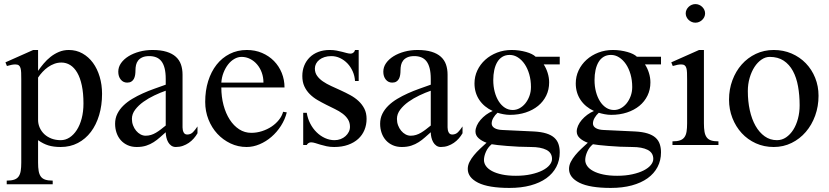

<svg xmlns="http://www.w3.org/2000/svg" viewBox="-20 -716 4093 948"><path d="M85 -323.2Q85 -342.8 84.5 -356.7Q84 -370.6 81.3 -379.9Q78.6 -389.2 72.5 -393.6Q66.4 -397.9 55.2 -397.9Q47.4 -397.9 37.6 -396Q27.8 -394 14.2 -390.1L6.8 -408.2L144 -469.2H168V-366.2Q180.2 -383.8 195.6 -402.1Q210.9 -420.4 229.7 -435.3Q248.5 -450.2 271 -459.7Q293.5 -469.2 319.8 -469.2Q356.9 -469.2 387.2 -452.1Q417.5 -435.1 439 -405.8Q460.4 -376.5 472.2 -336.9Q483.9 -297.4 483.9 -252.9Q483.9 -195.8 469.5 -147.7Q455.1 -99.6 428.7 -64.7Q402.3 -29.8 364.5 -10Q326.7 9.8 279.8 9.8Q244.6 9.8 219 2Q193.4 -5.9 168 -23.9V86.9Q168 111.3 170.9 128.2Q173.8 145 181.6 155.8Q189.5 166.5 203.6 171.1Q217.8 175.8 240.2 175.8V193.8H13.2V175.8Q36.1 175.8 50.3 170.9Q64.5 166 72 155.3Q79.6 144.5 82.3 127.7Q85 110.8 85 86.9ZM168 -124Q168 -103.5 176.3 -85.2Q184.6 -66.9 199.2 -53.2Q213.9 -39.6 234.4 -31.7Q254.9 -23.9 279.8 -23.9Q303.2 -23.9 323.5 -37.1Q343.8 -50.3 359.1 -74Q374.5 -97.7 383.3 -131.1Q392.1 -164.6 392.1 -205.1Q392.1 -255.9 384 -293.9Q376 -332 361.3 -357.2Q346.7 -382.3 326.7 -394.8Q306.6 -407.2 283.2 -407.2Q265.1 -407.2 248.5 -401.1Q231.9 -395 217.3 -384.8Q202.6 -374.5 190.2 -361.1Q177.7 -347.7 168 -333Z M881.3 -86.9Q881.3 -72.8 886.7 -62.3Q892.1 -51.8 904.3 -51.8Q921.4 -51.8 932.9 -63.5Q944.3 -75.2 955.1 -91.8V-58.1Q947.3 -44.4 936.5 -32.2Q925.8 -20 912.4 -10.7Q898.9 -1.5 882.8 4.2Q866.7 9.8 848.1 9.8Q835 9.8 825.4 2.9Q815.9 -3.9 810.1 -14.4Q804.2 -24.9 801.3 -37.8Q798.3 -50.8 798.3 -63Q783.7 -50.3 769.5 -37.6Q755.4 -24.9 738.8 -14.2Q722.2 -3.4 701.9 3.2Q681.6 9.8 655.3 9.8Q630.4 9.8 610.6 1Q590.8 -7.8 576.9 -23.2Q563 -38.6 555.7 -59.6Q548.3 -80.6 548.3 -105Q548.3 -131.8 559.3 -154.1Q570.3 -176.3 589.1 -194.6Q607.9 -212.9 632.8 -227.8Q657.7 -242.7 685.3 -255.1Q712.9 -267.6 741.9 -277.8Q771 -288.1 798.3 -297.9V-326.2Q798.3 -357.4 792.7 -379.2Q787.1 -400.9 776.6 -414.1Q766.1 -427.2 751 -433.1Q735.8 -439 717.3 -439Q696.3 -439 682.9 -432.9Q669.4 -426.8 661.9 -417Q654.3 -407.2 651.6 -394.8Q648.9 -382.3 648.9 -369.1Q648.9 -356.9 647.2 -345.9Q645.5 -335 640.9 -326.4Q636.2 -317.9 628.2 -313Q620.1 -308.1 607.9 -308.1Q588.4 -308.1 576.2 -323.2Q564 -338.4 564 -361.8Q564 -384.8 577.6 -404.3Q591.3 -423.8 614.5 -438.2Q637.7 -452.6 668.2 -460.9Q698.7 -469.2 732.9 -469.2Q773.9 -469.2 802.2 -460.4Q830.6 -451.7 848.1 -435.8Q865.7 -419.9 873.5 -397.5Q881.3 -375 881.3 -347.2ZM798.3 -268.1Q771.5 -258.8 742.2 -244.9Q712.9 -231 688.2 -213.4Q663.6 -195.8 647.5 -174.6Q631.3 -153.3 631.3 -128.9Q631.3 -111.8 637 -96.9Q642.6 -82 652.1 -70.6Q661.6 -59.1 673.8 -52.5Q686 -45.9 699.2 -45.9Q712.9 -45.9 725.6 -49.8Q738.3 -53.7 750.2 -60.8Q762.2 -67.9 773.9 -76.9Q785.6 -85.9 798.3 -96.2Z M1197.8 9.8Q1155.3 9.8 1118.2 -7.8Q1081.1 -25.4 1053.2 -55.4Q1025.4 -85.4 1009.3 -126Q993.2 -166.5 993.2 -212.9Q993.2 -268.6 1007.8 -315.4Q1022.5 -362.3 1049.3 -396.5Q1076.2 -430.7 1114.3 -450Q1152.3 -469.2 1198.7 -469.2Q1239.7 -469.2 1273.9 -454.6Q1308.1 -439.9 1332.8 -414.8Q1357.4 -389.6 1371.1 -356Q1384.8 -322.3 1384.8 -284.2H1072.8Q1072.8 -237.8 1083.7 -196.8Q1094.7 -155.8 1114.3 -125.5Q1133.8 -95.2 1160.9 -77.6Q1188 -60.1 1220.7 -60.1Q1247.6 -60.1 1273.4 -68.4Q1299.3 -76.7 1320.6 -90.8Q1341.8 -105 1356.9 -123.8Q1372.1 -142.6 1377.9 -164.1L1396 -161.1Q1387.2 -126 1367.2 -94.7Q1347.2 -63.5 1320.3 -40.3Q1293.5 -17.1 1261.7 -3.7Q1230 9.8 1197.8 9.8ZM1280.8 -308.1Q1280.8 -334.5 1272.5 -357.4Q1264.2 -380.4 1249.5 -397.7Q1234.9 -415 1215.1 -425Q1195.3 -435.1 1172.9 -435.1Q1154.3 -435.1 1137 -425Q1119.6 -415 1106.2 -397.7Q1092.8 -380.4 1083.7 -357.4Q1074.7 -334.5 1072.8 -308.1Z M1477.1 -159.2H1494.6Q1499 -130.9 1511.7 -106.2Q1524.4 -81.5 1543 -63.2Q1561.5 -44.9 1584.5 -34.4Q1607.4 -23.9 1631.8 -23.9Q1647.9 -23.9 1661.9 -29.3Q1675.8 -34.7 1686 -43.9Q1696.3 -53.2 1702.1 -64.9Q1708 -76.7 1708 -89.8Q1708 -110.8 1698 -126.7Q1688 -142.6 1671.4 -155Q1654.8 -167.5 1633.5 -177.7Q1612.3 -188 1590.3 -199Q1568.4 -210 1547.1 -222.4Q1525.9 -234.9 1509.3 -251.5Q1492.7 -268.1 1482.7 -289.8Q1472.7 -311.5 1472.7 -340.8Q1472.7 -368.7 1482.2 -392.1Q1491.7 -415.5 1509.3 -432.9Q1526.9 -450.2 1551.8 -459.7Q1576.7 -469.2 1607.9 -469.2Q1626.5 -469.2 1641.6 -466.3Q1656.7 -463.4 1669.2 -460.2Q1681.6 -457 1692.1 -454.1Q1702.6 -451.2 1711.9 -451.2Q1718.8 -451.2 1725.1 -456.3Q1731.4 -461.4 1732.9 -469.2H1751V-315.9H1732.9Q1731.4 -341.3 1721.4 -363.8Q1711.4 -386.2 1695.6 -402.8Q1679.7 -419.4 1659.2 -429.2Q1638.7 -439 1615.7 -439Q1597.2 -439 1582.3 -434.1Q1567.4 -429.2 1556.9 -420.9Q1546.4 -412.6 1540.5 -401.4Q1534.7 -390.1 1534.7 -377.9Q1534.7 -356.9 1545.7 -341.6Q1556.6 -326.2 1574.5 -314Q1592.3 -301.8 1615.2 -291.3Q1638.2 -280.8 1662.4 -269.8Q1686.5 -258.8 1709.5 -246.3Q1732.4 -233.9 1750.2 -217.3Q1768.1 -200.7 1779.1 -179.2Q1790 -157.7 1790 -128.9Q1790 -99.6 1779.5 -74.2Q1769 -48.8 1748.8 -30.3Q1728.5 -11.7 1698.7 -1Q1668.9 9.8 1629.9 9.8Q1609.4 9.8 1592.5 6.1Q1575.7 2.4 1562 -1.7Q1548.3 -5.9 1536.9 -9.5Q1525.4 -13.2 1515.6 -13.2Q1508.8 -13.2 1502.9 -9.3Q1497.1 -5.4 1494.6 0H1477.1Z M2189.9 -86.9Q2189.9 -72.8 2195.3 -62.3Q2200.7 -51.8 2212.9 -51.8Q2230 -51.8 2241.5 -63.5Q2252.9 -75.2 2263.7 -91.8V-58.1Q2255.9 -44.4 2245.1 -32.2Q2234.4 -20 2220.9 -10.7Q2207.5 -1.5 2191.4 4.2Q2175.3 9.8 2156.7 9.8Q2143.6 9.8 2134 2.9Q2124.5 -3.9 2118.7 -14.4Q2112.8 -24.9 2109.9 -37.8Q2106.9 -50.8 2106.9 -63Q2092.3 -50.3 2078.1 -37.6Q2064 -24.9 2047.4 -14.2Q2030.8 -3.4 2010.5 3.2Q1990.2 9.8 1963.9 9.8Q1939 9.8 1919.2 1Q1899.4 -7.8 1885.5 -23.2Q1871.6 -38.6 1864.3 -59.6Q1856.9 -80.6 1856.9 -105Q1856.9 -131.8 1867.9 -154.1Q1878.9 -176.3 1897.7 -194.6Q1916.5 -212.9 1941.4 -227.8Q1966.3 -242.7 1993.9 -255.1Q2021.5 -267.6 2050.5 -277.8Q2079.6 -288.1 2106.9 -297.9V-326.2Q2106.9 -357.4 2101.3 -379.2Q2095.7 -400.9 2085.2 -414.1Q2074.7 -427.2 2059.6 -433.1Q2044.4 -439 2025.9 -439Q2004.9 -439 1991.5 -432.9Q1978 -426.8 1970.5 -417Q1962.9 -407.2 1960.2 -394.8Q1957.5 -382.3 1957.5 -369.1Q1957.5 -356.9 1955.8 -345.9Q1954.1 -335 1949.5 -326.4Q1944.8 -317.9 1936.8 -313Q1928.7 -308.1 1916.5 -308.1Q1897 -308.1 1884.8 -323.2Q1872.6 -338.4 1872.6 -361.8Q1872.6 -384.8 1886.2 -404.3Q1899.9 -423.8 1923.1 -438.2Q1946.3 -452.6 1976.8 -460.9Q2007.3 -469.2 2041.5 -469.2Q2082.5 -469.2 2110.8 -460.4Q2139.2 -451.7 2156.7 -435.8Q2174.3 -419.9 2182.1 -397.5Q2189.9 -375 2189.9 -347.2ZM2106.9 -268.1Q2080.1 -258.8 2050.8 -244.9Q2021.5 -231 1996.8 -213.4Q1972.2 -195.8 1956.1 -174.6Q1939.9 -153.3 1939.9 -128.9Q1939.9 -111.8 1945.6 -96.9Q1951.2 -82 1960.7 -70.6Q1970.2 -59.1 1982.4 -52.5Q1994.6 -45.9 2007.8 -45.9Q2021.5 -45.9 2034.2 -49.8Q2046.9 -53.7 2058.8 -60.8Q2070.8 -67.9 2082.5 -76.9Q2094.2 -85.9 2106.9 -96.2Z M2743.7 -436V-397.9H2664.6Q2676.8 -379.4 2684.1 -356Q2691.4 -332.5 2691.4 -309.1Q2691.4 -273.4 2677 -243.9Q2662.6 -214.4 2637 -193.4Q2611.3 -172.4 2575.7 -160.6Q2540 -148.9 2497.6 -148.9Q2481.9 -148.9 2465.3 -152.1Q2448.7 -155.3 2436.5 -159.2Q2424.3 -148.4 2416 -134.3Q2407.7 -120.1 2407.7 -106Q2407.7 -92.3 2421.6 -83.7Q2435.5 -75.2 2460.4 -74.2L2615.7 -66.9Q2652.8 -64.9 2677.5 -57.1Q2702.1 -49.3 2716.8 -36.1Q2731.4 -22.9 2737.5 -4.6Q2743.7 13.7 2743.7 36.1Q2743.7 76.2 2726.6 108.6Q2709.5 141.1 2677.5 164.1Q2645.5 187 2599.6 199.5Q2553.7 211.9 2495.6 211.9Q2392.1 211.9 2340.8 186.3Q2289.6 160.6 2289.6 118.2Q2289.6 100.6 2298.1 83.7Q2306.6 66.9 2320.1 50.5Q2333.5 34.2 2350.1 18.6Q2366.7 2.9 2382.3 -11.2Q2358.9 -19.5 2343.3 -33.4Q2327.6 -47.4 2327.6 -66.9Q2327.6 -80.6 2334.2 -95.5Q2340.8 -110.4 2352.5 -124Q2364.3 -137.7 2379.6 -149.2Q2395 -160.6 2412.6 -168Q2370.1 -187.5 2346.4 -222.9Q2322.8 -258.3 2322.8 -304.2Q2322.8 -338.4 2336.9 -368.4Q2351.1 -398.4 2376 -420.9Q2400.9 -443.4 2434.3 -456.3Q2467.8 -469.2 2506.3 -469.2Q2525.4 -469.2 2543.5 -466.6Q2561.5 -463.9 2577.4 -459.5Q2593.3 -455.1 2605.5 -449Q2617.7 -442.9 2624.5 -436ZM2407.7 -3.9Q2389.2 11.2 2379.4 33.2Q2369.6 55.2 2369.6 74.2Q2369.6 89.8 2379.4 103.8Q2389.2 117.7 2408.9 128.4Q2428.7 139.2 2458.3 145.5Q2487.8 151.9 2527.3 151.9Q2568.8 151.9 2602.1 144.5Q2635.3 137.2 2658.2 125.5Q2681.2 113.8 2693.4 98.9Q2705.6 84 2705.6 68.8Q2705.6 38.1 2677.7 23.9Q2649.9 9.8 2601.6 9.8Q2571.3 9.8 2540.8 8.3Q2510.3 6.8 2483.6 4.6Q2457 2.4 2436.8 0.2Q2416.5 -2 2407.7 -3.9ZM2511.7 -172.9Q2529.3 -172.9 2545.4 -181.6Q2561.5 -190.4 2574 -205.8Q2586.4 -221.2 2594 -241.9Q2601.6 -262.7 2601.6 -286.1Q2601.6 -319.8 2593.3 -348.9Q2585 -377.9 2570.6 -399.2Q2556.2 -420.4 2537.1 -432.6Q2518.1 -444.8 2496.6 -444.8Q2475.6 -444.8 2460.2 -435.3Q2444.8 -425.8 2435.1 -409.2Q2425.3 -392.6 2420.4 -369.9Q2415.5 -347.2 2415.5 -320.8Q2415.5 -289.6 2422.6 -262.7Q2429.7 -235.8 2442.4 -215.8Q2455.1 -195.8 2472.7 -184.3Q2490.2 -172.9 2511.7 -172.9Z M3243.7 -436V-397.9H3164.6Q3176.8 -379.4 3184.1 -356Q3191.4 -332.5 3191.4 -309.1Q3191.4 -273.4 3177 -243.9Q3162.6 -214.4 3137 -193.4Q3111.3 -172.4 3075.7 -160.6Q3040 -148.9 2997.6 -148.9Q2981.9 -148.9 2965.3 -152.1Q2948.7 -155.3 2936.5 -159.2Q2924.3 -148.4 2916 -134.3Q2907.7 -120.1 2907.7 -106Q2907.7 -92.3 2921.6 -83.7Q2935.5 -75.2 2960.4 -74.2L3115.7 -66.9Q3152.8 -64.9 3177.5 -57.1Q3202.1 -49.3 3216.8 -36.1Q3231.4 -22.9 3237.5 -4.6Q3243.7 13.7 3243.7 36.1Q3243.7 76.2 3226.6 108.6Q3209.5 141.1 3177.5 164.1Q3145.5 187 3099.6 199.5Q3053.7 211.9 2995.6 211.9Q2892.1 211.9 2840.8 186.3Q2789.6 160.6 2789.6 118.2Q2789.6 100.6 2798.1 83.7Q2806.6 66.9 2820.1 50.5Q2833.5 34.2 2850.1 18.6Q2866.7 2.9 2882.3 -11.2Q2858.9 -19.5 2843.3 -33.4Q2827.6 -47.4 2827.6 -66.9Q2827.6 -80.6 2834.2 -95.5Q2840.8 -110.4 2852.5 -124Q2864.3 -137.7 2879.6 -149.2Q2895 -160.6 2912.6 -168Q2870.1 -187.5 2846.4 -222.9Q2822.8 -258.3 2822.8 -304.2Q2822.8 -338.4 2836.9 -368.4Q2851.1 -398.4 2876 -420.9Q2900.9 -443.4 2934.3 -456.3Q2967.8 -469.2 3006.3 -469.2Q3025.4 -469.2 3043.5 -466.6Q3061.5 -463.9 3077.4 -459.5Q3093.3 -455.1 3105.5 -449Q3117.7 -442.9 3124.5 -436ZM2907.7 -3.9Q2889.2 11.2 2879.4 33.2Q2869.6 55.2 2869.6 74.2Q2869.6 89.8 2879.4 103.8Q2889.2 117.7 2908.9 128.4Q2928.7 139.2 2958.3 145.5Q2987.8 151.9 3027.3 151.9Q3068.8 151.9 3102.1 144.5Q3135.3 137.2 3158.2 125.5Q3181.2 113.8 3193.4 98.9Q3205.6 84 3205.6 68.8Q3205.6 38.1 3177.7 23.9Q3149.9 9.8 3101.6 9.8Q3071.3 9.8 3040.8 8.3Q3010.3 6.8 2983.6 4.6Q2957 2.4 2936.8 0.2Q2916.5 -2 2907.7 -3.9ZM3011.7 -172.9Q3029.3 -172.9 3045.4 -181.6Q3061.5 -190.4 3074 -205.8Q3086.4 -221.2 3094 -241.9Q3101.6 -262.7 3101.6 -286.1Q3101.6 -319.8 3093.3 -348.9Q3085 -377.9 3070.6 -399.2Q3056.2 -420.4 3037.1 -432.6Q3018.1 -444.8 2996.6 -444.8Q2975.6 -444.8 2960.2 -435.3Q2944.8 -425.8 2935.1 -409.2Q2925.3 -392.6 2920.4 -369.9Q2915.5 -347.2 2915.5 -320.8Q2915.5 -289.6 2922.6 -262.7Q2929.7 -235.8 2942.4 -215.8Q2955.1 -195.8 2972.7 -184.3Q2990.2 -172.9 3011.7 -172.9Z M3413.6 -695.8Q3423.3 -695.8 3431.9 -692.1Q3440.4 -688.5 3447 -682.1Q3453.6 -675.8 3457.5 -667.5Q3461.4 -659.2 3461.4 -649.9Q3461.4 -640.6 3457.5 -632.3Q3453.6 -624 3447 -617.7Q3440.4 -611.3 3431.9 -607.7Q3423.3 -604 3413.6 -604Q3403.8 -604 3395.3 -607.7Q3386.7 -611.3 3380.1 -617.7Q3373.5 -624 3369.6 -632.3Q3365.7 -640.6 3365.7 -649.9Q3365.7 -659.2 3369.6 -667.5Q3373.5 -675.8 3380.1 -682.1Q3386.7 -688.5 3395.3 -692.1Q3403.8 -695.8 3413.6 -695.8ZM3372.6 -323.2Q3372.6 -342.8 3372.1 -356.7Q3371.6 -370.6 3368.9 -379.9Q3366.2 -389.2 3360.1 -393.6Q3354 -397.9 3342.8 -397.9Q3335 -397.9 3325 -396Q3314.9 -394 3301.8 -390.1L3294.4 -408.2L3431.6 -469.2H3455.6V-106.9Q3455.6 -82.5 3458.5 -65.7Q3461.4 -48.8 3469.2 -38.1Q3477.1 -27.3 3491 -22.7Q3504.9 -18.1 3527.3 -18.1V0H3300.3V-18.1Q3323.2 -18.1 3337.4 -22.9Q3351.6 -27.8 3359.4 -38.6Q3367.2 -49.3 3369.9 -66.2Q3372.6 -83 3372.6 -106.9Z M3800.3 9.8Q3752.4 9.8 3711.9 -8.5Q3671.4 -26.9 3642.1 -58.8Q3612.8 -90.8 3596.2 -133.3Q3579.6 -175.8 3579.6 -224.1Q3579.6 -274.9 3596.2 -319.6Q3612.8 -364.3 3642.1 -397.5Q3671.4 -430.7 3711.9 -450Q3752.4 -469.2 3800.3 -469.2Q3848.1 -469.2 3888.7 -451.7Q3929.2 -434.1 3958.7 -403.6Q3988.3 -373 4004.9 -331.8Q4021.5 -290.5 4021.5 -243.2Q4021.5 -190.9 4004.9 -145Q3988.3 -99.1 3958.7 -64.7Q3929.2 -30.3 3888.7 -10.3Q3848.1 9.8 3800.3 9.8ZM3816.4 -23.9Q3840.8 -23.9 3861.3 -37.8Q3881.8 -51.8 3896.7 -75.2Q3911.6 -98.6 3919.9 -129.9Q3928.2 -161.1 3928.2 -195.8Q3928.2 -245.6 3920.4 -289.3Q3912.6 -333 3895 -365.5Q3877.4 -397.9 3849.4 -416.5Q3821.3 -435.1 3780.3 -435.1Q3759.3 -435.1 3739.7 -421.6Q3720.2 -408.2 3705.3 -385.3Q3690.4 -362.3 3681.4 -331.5Q3672.4 -300.8 3672.4 -266.1Q3672.4 -215.8 3682.1 -171.6Q3691.9 -127.4 3710.4 -94.7Q3729 -62 3755.6 -43Q3782.2 -23.9 3816.4 -23.9Z"/></svg>

Font: Chandrasa
Style: Regular
Weight: 400
Designer: R.S. Wihananto
Foundry: R.S. Wihananto
Version: Version 2.0.1